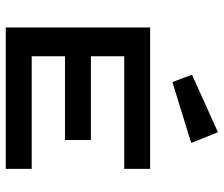

<svg xmlns="http://www.w3.org/2000/svg" viewBox="-75 -700 775 665"><g transform="rotate(90 312.5 -367.5)"><path d="M75.2 0V-500H564.9V-410.2H174.8V-294.9H464.8V-205.1H174.8V-89.8H564.9V0ZM264.2 -577.1 238.8 -645 438 -734.9 475.1 -642.1Z"/></g></svg>

Font: Optician Sans
Style: Regular
Weight: 400
Designer: Fábio Duarte Martins, Simen Schikulski
Version: Version 1.002